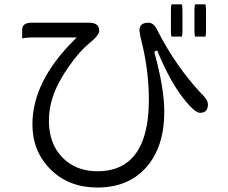

<svg xmlns="http://www.w3.org/2000/svg" viewBox="-20 -797 1040 876"><path d="M330.1 -626Q317.4 -613.3 316.4 -612.3Q127.9 -423.8 127.9 -229.5Q127.9 -106.4 210.9 -23.9Q293.9 58.6 424.8 58.6Q565.4 58.6 647.5 -33.9Q729.5 -126.5 729.5 -287.1Q729.5 -391.6 686 -552.2L684.6 -555.2V-556.6Q684.6 -562 689.5 -564.5Q691.4 -565.4 693.4 -565.4H698.2L700.7 -558.1Q753.9 -431.2 811 -355.5Q850.6 -303.7 875 -288.6Q885.3 -282.2 891.6 -282.2Q910.2 -282.2 919.4 -291.5Q928.7 -300.8 928.7 -321.3Q928.7 -341.8 896.5 -372.1Q782.2 -495.1 699.7 -655.3Q683.1 -693.4 657.2 -693.4Q635.3 -693.4 625 -683.6Q616.2 -674.8 616.2 -656.7L621.1 -627.4Q659.2 -482.4 659.2 -342.8Q659.2 -84.5 512.2 -29.8Q473.1 -15.6 424.8 -15.6Q326.2 -15.6 264.6 -78.6Q203.1 -141.6 203.1 -247.1Q203.1 -261.2 204.3 -275.4Q205.6 -289.6 208 -304.2Q216.8 -353 239.3 -400.9Q258.8 -441.9 291 -489.3Q339.8 -560.5 387.7 -599.6Q432.6 -636.2 432.6 -656.2Q432.6 -673.3 423.8 -682.1Q412.6 -693.4 385.7 -693.4H124Q90.3 -693.4 83 -673.3Q81.1 -668 81.1 -659.7V-621.6Q97.2 -626 124 -626ZM762.7 -777.3Q759.8 -770.5 759.8 -749V-658.2Q759.8 -636.7 762.7 -629.9H809.6Q812.5 -636.7 812.5 -658.2V-749Q812.5 -770.5 809.6 -777.3ZM870.1 -777.3Q867.2 -770.5 867.2 -749V-658.2Q867.2 -636.7 870.1 -629.9H917Q919.9 -636.7 919.9 -658.2V-749Q919.9 -770.5 917 -777.3Z"/></svg>

Font: YuPearl-Light
Style: Light
Weight: 300
Designer: Max Yao
Foundry: Max-Everyday
Version: Version 1.011; ttfautohint (v1.8.3)